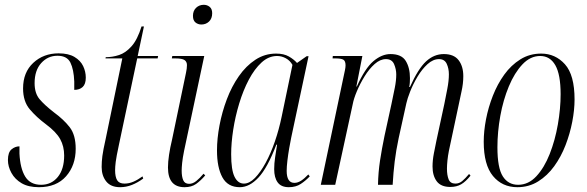

<svg xmlns="http://www.w3.org/2000/svg" viewBox="-20 -769 2443 799"><path d="M142 10Q98 10 70 -6.5Q42 -23 27.5 -49.5Q13 -76 13 -103Q13 -135 28 -147.5Q43 -160 61 -160Q61 -152 61 -144.5Q61 -137 61 -130Q64 -68 85 -34Q106 0 151 0Q194 0 220.5 -32.5Q247 -65 247 -122Q247 -160 230.5 -190Q214 -220 171 -252Q132 -281 104 -314Q76 -347 76 -401Q76 -468 118.5 -507.5Q161 -547 224 -547Q265 -547 290 -532Q315 -517 326 -494Q337 -471 337 -446Q337 -419 324 -407Q311 -395 289 -395Q289 -404 289 -413Q289 -422 289 -430Q287 -480 273 -508.5Q259 -537 219 -537Q179 -537 151.5 -506.5Q124 -476 124 -423Q124 -381 144.5 -356.5Q165 -332 205 -301Q246 -271 270.5 -239Q295 -207 295 -150Q295 -81 255 -35.5Q215 10 142 10Z M480 10Q441 10 422 -14Q403 -38 403 -74Q403 -96 406 -119.5Q409 -143 420 -192L489 -526H419L420 -531Q448 -531 475.5 -540Q503 -549 527.5 -576.5Q552 -604 569 -659H579L553 -536H638L636 -526H551L475 -167Q464 -116 461.5 -95Q459 -74 459 -61Q459 -33 467.5 -19Q476 -5 498 -5Q517 -5 535.5 -13Q554 -21 573 -35L576 -26Q553 -9 529 0.5Q505 10 480 10Z M818 -667Q804 -667 793.5 -675.5Q783 -684 783 -703Q783 -724 796 -736.5Q809 -749 828 -749Q842 -749 852.5 -740.5Q863 -732 863 -714Q863 -692 850 -679.5Q837 -667 818 -667ZM748 10Q679 10 679 -72Q679 -95 683.5 -125Q688 -155 696 -188L754 -466Q758 -484 758 -498Q758 -512 748 -519Q738 -526 708 -526H695L697 -536H830L746 -141Q740 -111 738 -91Q736 -71 736 -59Q736 -34 742.5 -19Q749 -4 767 -4Q782 -4 796.5 -15.5Q811 -27 827 -46L834 -39Q815 -17 796 -3.5Q777 10 748 10Z M978 10Q928 10 905.5 -31Q883 -72 883 -143Q883 -192 893.5 -247.5Q904 -303 924 -356Q944 -409 974 -452Q1004 -495 1043 -520.5Q1082 -546 1129 -546Q1161 -546 1182 -534Q1203 -522 1216 -507L1256 -535H1264L1192 -197Q1188 -178 1183.5 -152Q1179 -126 1176 -100.5Q1173 -75 1173 -58Q1173 -8 1205 -8Q1219 -8 1233 -17Q1247 -26 1263 -43L1269 -35Q1252 -17 1231.5 -3.5Q1211 10 1182 10Q1150 10 1135.5 -10Q1121 -30 1121 -65Q1121 -89 1125 -115Q1129 -141 1133 -167H1130Q1093 -70 1055.5 -30Q1018 10 978 10ZM995 -5Q1018 -5 1041 -28.5Q1064 -52 1085.5 -91.5Q1107 -131 1124 -180.5Q1141 -230 1152 -283L1197 -499Q1187 -517 1169.5 -526.5Q1152 -536 1133 -536Q1098 -536 1068.5 -509Q1039 -482 1015.5 -437.5Q992 -393 975.5 -338.5Q959 -284 950.5 -229Q942 -174 942 -127Q942 -62 956 -33.5Q970 -5 995 -5Z M1854 9Q1815 9 1797.5 -14.5Q1780 -38 1780 -76Q1780 -102 1785.5 -130.5Q1791 -159 1796 -183L1829 -336Q1835 -366 1841.5 -399.5Q1848 -433 1848 -460Q1848 -484 1839 -503.5Q1830 -523 1807 -523Q1782 -523 1759 -502Q1736 -481 1717.5 -450Q1699 -419 1687 -388.5Q1675 -358 1671 -339L1639 -194Q1628 -142 1622.5 -97Q1617 -52 1614 0H1553Q1554 -52 1561.5 -101Q1569 -150 1580 -203L1609 -336Q1617 -374 1623 -404Q1629 -434 1629 -459Q1629 -481 1620 -502Q1611 -523 1586 -523Q1562 -523 1539 -502.5Q1516 -482 1497 -451Q1478 -420 1465 -389Q1452 -358 1448 -336L1375 0H1315L1410 -451Q1413 -465 1415.5 -477Q1418 -489 1418 -497Q1418 -515 1409 -520.5Q1400 -526 1375 -526H1364L1365 -536H1488L1463 -409H1465Q1499 -485 1534 -514.5Q1569 -544 1605 -544Q1651 -544 1668.5 -515.5Q1686 -487 1686 -444Q1686 -436 1685.5 -426.5Q1685 -417 1683 -407H1686Q1720 -483 1753 -513.5Q1786 -544 1827 -544Q1869 -544 1888.5 -518.5Q1908 -493 1908 -452Q1908 -421 1900.5 -388Q1893 -355 1888 -329L1848 -141Q1844 -121 1842 -101Q1840 -81 1840 -67Q1840 -40 1847 -22.5Q1854 -5 1875 -5Q1891 -5 1903.5 -15.5Q1916 -26 1932 -45L1938 -38Q1918 -13 1899 -2Q1880 9 1854 9Z M2133 10Q2070 10 2031.5 -36.5Q1993 -83 1993 -179Q1993 -223 2002.5 -272.5Q2012 -322 2031 -370.5Q2050 -419 2078.5 -458.5Q2107 -498 2145.5 -522Q2184 -546 2232 -546Q2291 -546 2331 -501.5Q2371 -457 2371 -355Q2371 -312 2361.5 -262.5Q2352 -213 2333.5 -165Q2315 -117 2286.5 -77.5Q2258 -38 2219.5 -14Q2181 10 2133 10ZM2136 0Q2179 0 2212 -35.5Q2245 -71 2267.5 -128Q2290 -185 2301.5 -251Q2313 -317 2313 -377Q2313 -459 2291 -497.5Q2269 -536 2228 -536Q2187 -536 2154 -501Q2121 -466 2097.5 -409.5Q2074 -353 2062 -286.5Q2050 -220 2050 -156Q2050 -70 2072.5 -35Q2095 0 2136 0Z"/></svg>

Font: Noto Serif Display ExtraCondensed Light
Style: Italic
Weight: 300
Width: 2
Italic angle: -12°
Designer: Monotype Design Team
Foundry: Monotype Imaging Inc.
Version: Version 2.009